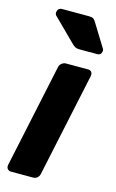

<svg xmlns="http://www.w3.org/2000/svg" viewBox="-116 -794 510 841"><g transform="rotate(15 138.5 -373.0)"><path d="M25 0Q15 0 9 -7Q3 -14 5 -25L105 -495Q107 -506 116 -513Q125 -520 135 -520H235Q246 -520 251 -513Q256 -506 254 -495L154 -25Q152 -14 144 -7Q136 0 125 0ZM177 -595Q164 -595 157 -598.5Q150 -602 143 -609L38 -713Q34 -719 35 -726Q38 -746 57 -746H178Q191 -746 197.5 -742.5Q204 -739 211 -727L274 -625Q278 -619 276 -611Q273 -595 257 -595Z"/></g></svg>

Font: Rubik Light SemiBold
Style: Italic
Weight: 600
Italic angle: -12°
Version: Version 2.104